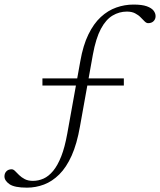

<svg xmlns="http://www.w3.org/2000/svg" viewBox="-49 -712 718 862"><path d="M141.5 -328V-360H507V-328ZM72 130.5Q16 130.5 -6.5 114.8Q-29 99 -29 80Q-29 66 -20.2 57Q-11.5 48 3.5 48Q11 48 18.8 56Q26.5 64 37 74.2Q47.5 84.5 62.2 92.2Q77 100 99 100Q123.5 100 146.5 89.8Q169.5 79.5 189.8 55Q210 30.5 226 -10.2Q242 -51 253 -112L311.5 -437Q324 -508.5 347.8 -557.2Q371.5 -606 403.5 -635.5Q435.5 -665 473 -678.2Q510.5 -691.5 550.5 -691.5Q588.5 -691.5 610 -683.8Q631.5 -676 640.5 -664.2Q649.5 -652.5 649.5 -639.5Q649.5 -626 640.5 -617Q631.5 -608 616 -608Q608.5 -608 600.5 -615.8Q592.5 -623.5 582.5 -634Q572.5 -644.5 557.5 -652.2Q542.5 -660 520.5 -660Q486.5 -660 456.5 -642.2Q426.5 -624.5 404 -582.5Q381.5 -540.5 368 -467L310 -144Q296.5 -66.5 272.8 -13.5Q249 39.5 217.2 71Q185.5 102.5 148.5 116.5Q111.5 130.5 72 130.5Z"/></svg>

Font: Newsreader Light
Style: Italic
Weight: 300
Italic angle: -17°
Designer: Hugues Gentile
Foundry: Production Type
Version: Version 1.003